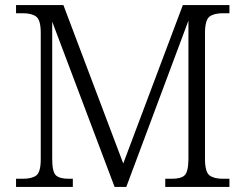

<svg xmlns="http://www.w3.org/2000/svg" viewBox="-20 -734 964 754"><path d="M43 0V-32H70Q105 -32 122.5 -45Q140 -58 140 -109V-605Q140 -655 122.5 -668.5Q105 -682 70 -682H43V-714H229L464 -92L698 -714H881V-682H855Q820 -682 802.5 -668.5Q785 -655 785 -603V-111Q785 -59 802.5 -45.5Q820 -32 855 -32H881V0H629V-32H655Q690 -32 704.5 -45Q719 -58 720 -106V-653L476 0H430L185 -649V-111Q185 -59 199.5 -45.5Q214 -32 250 -32H266V0Z"/></svg>

Font: Noto Serif Tamil Light
Style: Regular
Weight: 300
Designer: Indian Type Foundry, Tom Grace, and the Monotype Design Team
Foundry: Monotype Imaging Inc.
Version: Version 2.004; ttfautohint (v1.8.4.7-5d5b)